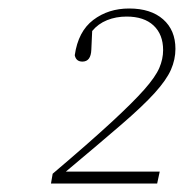

<svg xmlns="http://www.w3.org/2000/svg" viewBox="-20 -862 433 452"><path d="M100 -430 104 -453Q190 -526 241.5 -573.5Q293 -621 319.5 -651Q346 -681 355 -702Q364 -723 364 -744Q364 -781 341.5 -802Q319 -823 278 -823Q253 -823 232 -814.5Q211 -806 197 -789L195 -745Q194 -717 174 -717Q159 -717 156 -732Q164 -788 199.5 -815Q235 -842 284 -842Q335 -842 364 -816.5Q393 -791 393 -747Q393 -722 382.5 -698Q372 -674 344.5 -643.5Q317 -613 266 -569Q215 -525 135 -458H356L350 -430Z"/></svg>

Font: Source Serif 4 SmText ExtraLight
Style: Italic
Weight: 200
Italic angle: -12°
Designer: Frank Grießhammer
Foundry: Adobe
Version: Version 4.005;hotconv 1.1.0;makeotfexe 2.6.0